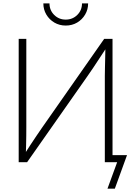

<svg xmlns="http://www.w3.org/2000/svg" viewBox="-20 -957 774 1133"><path d="M644 0H598.6V-507.3Q598.6 -530.3 599.4 -558.3Q600.1 -586.4 600.8 -618.4Q601.6 -650.4 602.1 -685.5L611.8 -681.2Q588.9 -646.5 568.8 -615.7Q548.8 -585 530.8 -558.1Q512.7 -531.2 495.6 -506.8L140.1 0H90.3V-727.5H135.3V-206.1Q135.3 -183.1 135 -155.8Q134.8 -128.4 134 -99.4Q133.3 -70.3 132.3 -42.5L123.5 -45.9Q141.6 -74.2 159.4 -101.6Q177.2 -128.9 194.6 -154.5Q211.9 -180.2 227.5 -202.6L594.7 -727.5H644ZM367.7 -806.2Q331.1 -806.2 301 -823.7Q271 -841.3 253.4 -871.1Q235.8 -900.9 235.8 -937H272Q272 -896.5 299.8 -868.9Q327.6 -841.3 367.7 -841.3Q408.2 -841.3 436 -868.9Q463.9 -896.5 463.9 -937H500Q500 -900.9 482.4 -871.1Q464.8 -841.3 435.1 -823.7Q405.3 -806.2 367.7 -806.2ZM614.3 156.2 671.4 0H620.1V-41.5H729.5L657.7 156.2Z"/></svg>

Font: Inter 24pt ExtraLight
Style: Regular
Weight: 250
Designer: Rasmus Andersson
Foundry: rsms
Version: Version 4.001;git-66647c0bb